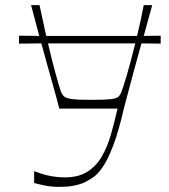

<svg xmlns="http://www.w3.org/2000/svg" viewBox="-20 -720 658 748"><path d="M211 8Q179 8 153 2.5Q127 -3 113 -7V-53Q124 -49 142 -43Q160 -37 183.5 -33Q207 -29 232 -29Q286 -29 320.5 -51Q355 -73 377 -111Q399 -149 412.5 -197Q426 -245 438 -297H211Q200 -340 188 -382Q176 -424 164.5 -466Q153 -508 141 -551L54 -550V-581L133 -580L101 -700H134L160 -580Q249 -580 337.5 -580Q426 -580 514 -580Q521 -608 527.5 -638.5Q534 -669 540 -700H573L540 -580L606 -581V-550L531 -551Q515 -493 500 -438Q485 -383 475 -344Q465 -305 462 -295Q441 -204 420 -150Q399 -96 379 -67.5Q359 -39 340 -27Q321 -15 304 -7Q286 0 264.5 4Q243 8 211 8ZM335 -331Q387 -331 410 -333.5Q433 -336 440.5 -342.5Q448 -349 453 -362Q459 -376 474 -427Q489 -478 507 -551Q422 -551 337 -551Q252 -551 167 -551Q184 -478 198 -428Q212 -378 217 -364Q222 -351 230 -344Q238 -337 261 -334Q284 -331 335 -331Z"/></svg>

Font: Ojuju ExtraLight
Style: Regular
Weight: 200
Designer: Chisaokwu Joboson, Mirko Velimirovic
Foundry: Udi Foundry
Version: Version 1.000